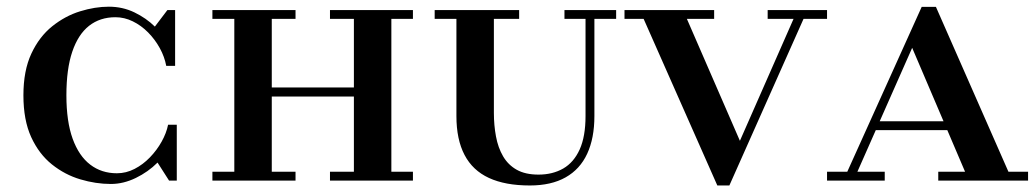

<svg xmlns="http://www.w3.org/2000/svg" viewBox="-20 -540 3094 574"><path d="M311.5 10Q266.5 10 220.2 -3.8Q174 -17.5 135.2 -48.5Q96.5 -79.5 73.2 -130.2Q50 -181 50 -255Q50 -329 73.8 -379.8Q97.5 -430.5 136.2 -461.5Q175 -492.5 219.5 -506.2Q264 -520 305.5 -520Q346.5 -520 381.8 -503Q417 -486 443 -460.5L480.5 -510H503.5V-343H477Q472 -370 457.8 -396Q443.5 -422 422.8 -443Q402 -464 377 -476.2Q352 -488.5 325 -488.5Q279 -488.5 246.2 -462.8Q213.5 -437 196 -385.2Q178.5 -333.5 178.5 -255Q178.5 -177 197.2 -125.2Q216 -73.5 249.8 -47.8Q283.5 -22 329.5 -22Q357 -22 382.2 -35Q407.5 -48 428.2 -69.5Q449 -91 463.2 -116.5Q477.5 -142 482.5 -167H508.5V0H485.5L451 -54Q423 -26 386 -8Q349 10 311.5 10Z M1038 0V-510H1150V0ZM615 0V-26.5H863.5V0ZM680.5 0V-510H792.5V0ZM966.5 0V-26.5H1214.5V0ZM765 -251.5V-278.5H1058V-251.5ZM615 -483.5V-510H863.5V-483.5ZM966.5 -483.5V-510H1214.5V-483.5Z M1564 14.5Q1490.5 14.5 1441.8 -8Q1393 -30.5 1368.8 -76.8Q1344.5 -123 1344.5 -193V-510H1456.5V-202.5Q1456.5 -165.5 1462.8 -132Q1469 -98.5 1484 -72.8Q1499 -47 1524.8 -32.5Q1550.5 -18 1590 -18Q1632 -18 1663.8 -36.2Q1695.5 -54.5 1713 -93.2Q1730.5 -132 1730.5 -193V-510H1757V-193Q1757 -127 1735.5 -80.5Q1714 -34 1671 -9.8Q1628 14.5 1564 14.5ZM1279.5 -483.5V-510H1532V-483.5ZM1667.5 -483.5V-510H1822V-483.5Z M2124.5 14.5 1892.5 -510H2022L2192 -119L2364 -510H2394L2160.5 14.5ZM1847 -483.5V-510H2115V-483.5ZM2275 -483.5V-510H2452.5V-483.5Z M2501 0 2735.5 -519.5H2778L3006.5 0H2876.5L2707 -397L2531.5 0ZM2452.5 0V-26.5H2625V0ZM2592 -151V-177.5H2901V-151ZM2785 0V-26.5H3053.5V0Z"/></svg>

Font: Bodoni Moda SC 9pt Medium
Style: Regular
Weight: 500
Designer: Owen Earl
Foundry: indestructible type
Version: Version 2.005